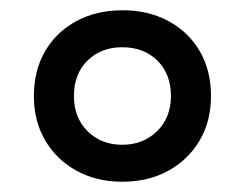

<svg xmlns="http://www.w3.org/2000/svg" viewBox="-20 -730 477 374"><path d="M218 -376Q168 -376 129 -397.5Q90 -419 68 -456.5Q46 -494 46 -543Q46 -593 68 -630.5Q90 -668 129 -689Q168 -710 219 -710Q269 -710 308 -689Q347 -668 369 -630.5Q391 -593 391 -543Q391 -494 369 -456.5Q347 -419 308 -397.5Q269 -376 218 -376ZM218 -448Q259 -448 286 -474.5Q313 -501 313 -543Q313 -586 286.5 -612Q260 -638 218 -638Q177 -638 150.5 -612Q124 -586 124 -543Q124 -501 150.5 -474.5Q177 -448 218 -448Z"/></svg>

Font: SUSE Thin SemiBold
Style: Regular
Weight: 600
Version: Version 1.000